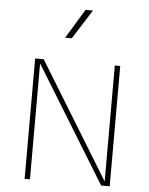

<svg xmlns="http://www.w3.org/2000/svg" viewBox="-61 -984 804 1033"><g transform="rotate(5 341.0 -467.0)"><path d="M358.4 -934.1 262.2 -775.4H297.9L398.9 -934.1ZM541.5 -649.9V-23.4L157.7 -649.9H111.3V0H140.1V-626L524.4 0H570.8V-649.9Z"/></g></svg>

Font: Estedad-FD-VF Thin
Style: Regular
Weight: 100
Designer: Amin Abedi
Version: Version 5.0